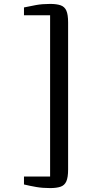

<svg xmlns="http://www.w3.org/2000/svg" viewBox="-20 -824 464 981"><path d="M236 137Q197.5 137 165.5 131.5Q133.5 126 102.5 118.5V78H236V-746H102.5V-786Q132 -792.5 164 -798.2Q196 -804 236 -804Q269 -804 289.5 -797Q310 -790 319 -769.8Q328 -749.5 328 -709V42Q328 82 319 102.5Q310 123 289.5 130Q269 137 236 137Z"/></svg>

Font: Merriweather 36pt Medium
Style: Regular
Weight: 500
Version: Version 2.100